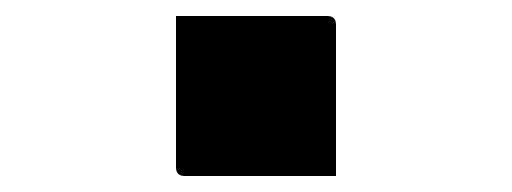

<svg xmlns="http://www.w3.org/2000/svg" viewBox="-20 -444 640 240"><path d="M400 -224H211Q200 -224 200 -235V-424H389Q400 -424 400 -413Z"/></svg>

Font: Recursive Mn Lnr St XBd
Style: Regular
Weight: 800
Monospace: yes
Version: Version 1.079;hotconv 1.0.112;makeotfexe 2.5.65598; ttfautoh